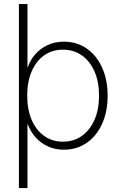

<svg xmlns="http://www.w3.org/2000/svg" viewBox="-20 -748 610 972"><path d="M303.2 9.8Q258.3 9.8 221.9 -7.1Q185.5 -23.9 159.9 -53Q134.3 -82 121.1 -118.2H119.1V204.1H75.7V-727.5H119.1V-408.7H121.1Q133.8 -445.3 159.2 -474.1Q184.6 -502.9 221.4 -520Q258.3 -537.1 303.2 -537.1Q368.7 -537.1 418.5 -502.7Q468.3 -468.3 496.6 -406.5Q524.9 -344.7 524.9 -263.7Q524.9 -182.6 496.8 -120.8Q468.8 -59.1 418.9 -24.7Q369.1 9.8 303.2 9.8ZM298.8 -30.8Q353.5 -30.8 394.5 -60.1Q435.5 -89.4 458.5 -141.8Q481.4 -194.3 481.4 -264.2Q481.4 -333.5 458.5 -386Q435.5 -438.5 394.5 -467.5Q353.5 -496.6 298.8 -496.6Q243.7 -496.6 202.9 -467.3Q162.1 -438 139.9 -385.7Q117.7 -333.5 117.7 -264.2Q117.7 -194.8 139.9 -142.3Q162.1 -89.8 202.9 -60.3Q243.7 -30.8 298.8 -30.8Z"/></svg>

Font: Inter 24pt ExtraLight
Style: Regular
Weight: 250
Designer: Rasmus Andersson
Foundry: rsms
Version: Version 4.001;git-66647c0bb